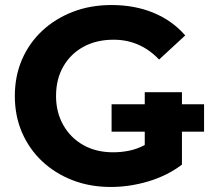

<svg xmlns="http://www.w3.org/2000/svg" viewBox="-20 -732 847 764"><path d="M421 12Q338 12 268.5 -15Q199 -42 147.5 -90.5Q96 -139 67.5 -205Q39 -271 39 -350Q39 -429 67.5 -495Q96 -561 148 -609.5Q200 -658 270 -685Q340 -712 424 -712Q516 -712 591 -681Q666 -650 717 -591L613 -495Q538 -574 432 -574Q364 -574 312.5 -546Q261 -518 232 -467.5Q203 -417 203 -350Q203 -285 232 -234Q261 -183 312 -154.5Q363 -126 430 -126Q463 -126 494.5 -132.5Q526 -139 556 -155V-208H424V-317H556V-365H704V-317H792V-208H704V-77Q646 -33 571 -10.5Q496 12 421 12Z"/></svg>

Font: Montserrat
Style: Bold
Weight: 700
Designer: Julieta Ulanovsky
Foundry: Julieta Ulanovsky
Version: Version 9.000; ttfautohint (v1.8.4.7-5d5b)